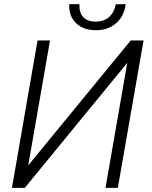

<svg xmlns="http://www.w3.org/2000/svg" viewBox="-20 -906 733 926"><path d="M37.6 0ZM610.4 -710.9H672.4L548.3 0H488.8L593.8 -603L99.6 0H37.6L161.1 -710.9H221.2L116.2 -108.4ZM585.9 -886.2Q579.1 -826.7 538.1 -792.5Q497.1 -758.3 438 -760.3Q380.4 -761.2 345.7 -795.7Q311 -830.1 314 -886.2L363.3 -885.7Q360.8 -847.2 380.1 -825Q399.4 -802.7 439 -801.8Q480.5 -801.3 505.9 -823.7Q531.2 -846.2 538.6 -885.3Z"/></svg>

Font: Roboto Light
Style: Italic
Weight: 300
Italic angle: -12°
Designer: Google
Version: Version 2.134; 2016; ttfautohint (v1.6)